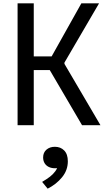

<svg xmlns="http://www.w3.org/2000/svg" viewBox="-20 -750 660 1150"><path d="M85.3 0V-730H182.2V0ZM322.3 -412.3 270.7 -379 467.3 -730H573.3L366 -375V-367.5L581.8 0H471.5L264 -354.3L319.3 -330.3H157V-412.3ZM238.3 193.3Q238.3 163.7 258.2 146.4Q278.2 129.2 308.7 129.2Q342.7 129.2 364.5 151.3Q386.3 173.5 386.3 216Q386.3 269.2 351.9 311.5Q317.5 353.8 265.5 380L232.3 339.5Q260.5 322.8 279.2 308.4Q297.8 294 311.2 275.8Q324.7 257.5 328.7 234.7L345.7 249.7Q330 257.8 309.7 257.8Q288.7 257.8 272.5 250.1Q256.3 242.3 247.3 227.7Q238.3 213 238.3 193.3Z"/></svg>

Font: Monaspace Neon Var
Style: Regular
Weight: 400
Designer: Riley Cran and the Lettermatic Team
Version: Version 1.000 (Monaspace Neon Var)